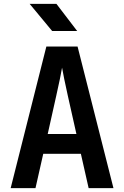

<svg xmlns="http://www.w3.org/2000/svg" viewBox="-20 -970 640 990"><path d="M35 0 219 -730H380L565 0H437L397 -177H203L163 0ZM226 -279H374L330 -475Q319 -524 311 -563.5Q303 -603 300 -621Q297 -603 289 -563.5Q281 -524 270 -476ZM249 -810 133 -950H271L378 -810Z"/></svg>

Font: NKDuy Mono
Style: Bold
Weight: 700
Monospace: yes
Designer: NKDuy
Foundry: NKDuy
Version: Version 2.251; ttfautohint (v1.8.4.7-5d5b)